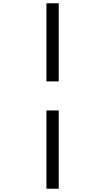

<svg xmlns="http://www.w3.org/2000/svg" viewBox="-20 -968 640 1170"><path d="M263 -472V-948H338V-472ZM263 182V-295H338V182Z"/></svg>

Font: Victor Mono
Style: Regular
Weight: 400
Monospace: yes
Designer: Rune Bjørnerås
Version: Version 1.561;gftools[0.9.30]